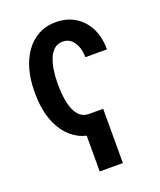

<svg xmlns="http://www.w3.org/2000/svg" viewBox="-134 -623 742 890"><g transform="rotate(-20 236.5 -178.0)"><path d="M248 -85.4V10.3Q198.7 10.3 160.9 -10.5Q123 -31.2 97.2 -67.9Q71.3 -104.5 58.3 -152.6Q45.4 -200.7 45.4 -255.4V-272.5Q45.4 -327.1 58.6 -375.2Q71.8 -423.3 97.4 -460Q123 -496.6 160.9 -517.3Q198.7 -538.1 248 -538.1Q301.8 -538.1 342.5 -512.9Q383.3 -487.8 405.8 -442.9Q428.2 -397.9 428.2 -338.4H321.8Q321.8 -367.7 312.7 -391.1Q303.7 -414.6 287.4 -428.5Q271 -442.4 248 -442.4Q222.7 -442.4 205.8 -428.2Q189 -414.1 179 -389.6Q168.9 -365.2 164.1 -335Q159.2 -304.7 159.2 -272.5V-255.9Q159.2 -223.6 163.8 -192.9Q168.5 -162.1 178.5 -137.9Q188.5 -113.8 205.6 -99.6Q222.7 -85.4 248 -85.4ZM317.4 -85.4V182.1H203.1V-85.4Z"/></g></svg>

Font: Roboto Condensed Medium
Style: Regular
Weight: 500
Designer: Christian Robertson
Foundry: Google
Version: Version 3.0